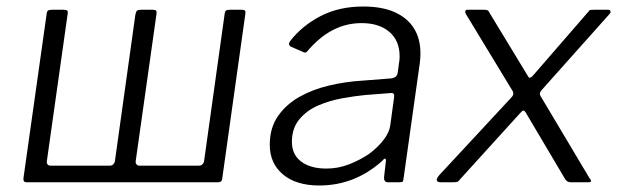

<svg xmlns="http://www.w3.org/2000/svg" viewBox="-20 -560 1902 590"><path d="M722 -530Q730 -530 732.5 -527.5Q735 -525 734 -518L663 -12Q662 0 651 0H61Q51 0 52 -12L123 -515Q124 -525 127.5 -527.5Q131 -530 140 -530H176Q184 -530 186.5 -527.5Q189 -525 188 -518L124 -65Q123 -59 126 -55Q129 -51 135 -51H318Q324 -51 328 -55Q332 -59 333 -64L396 -515Q398 -525 401.5 -527.5Q405 -530 413 -530H449Q457 -530 459.5 -527.5Q462 -525 461 -518L397 -65Q396 -59 399.5 -55Q403 -51 408 -51H591Q598 -51 602 -55Q606 -59 607 -64L670 -515Q671 -525 674.5 -527.5Q678 -530 687 -530Z M1154 -65Q1111 -27 1063 -8.5Q1015 10 961 10Q890 10 849.5 -24Q809 -58 809 -115Q809 -167 834 -203Q859 -239 899.5 -262Q940 -285 990.5 -297Q1041 -309 1091 -312L1181 -319Q1200 -321 1202 -336L1206 -365Q1207 -370 1207.5 -376Q1208 -382 1208 -387Q1208 -435 1176.5 -462Q1145 -489 1091 -489Q1044 -489 1002.5 -467.5Q961 -446 924 -402Q921 -399 918.5 -398.5Q916 -398 912 -400L873 -417Q870 -419 868.5 -422.5Q867 -426 871 -433Q908 -481 965 -510.5Q1022 -540 1096 -540Q1154 -540 1193 -522.5Q1232 -505 1252 -473Q1272 -441 1272 -396Q1272 -389 1271.5 -381.5Q1271 -374 1270 -366L1220 -11Q1219 -3 1217 -1.5Q1215 0 1208 0H1171Q1166 0 1163 -3.5Q1160 -7 1160 -14L1166 -67Q1165 -79 1154 -65ZM1191 -261Q1192 -269 1189.5 -272Q1187 -275 1180 -274L1102 -268Q1071 -265 1032 -258Q993 -251 958 -236Q923 -221 900 -193.5Q877 -166 877 -124Q877 -85 905.5 -63.5Q934 -42 983 -42Q1019 -42 1052.5 -55Q1086 -68 1114 -87Q1142 -108 1159 -130.5Q1176 -153 1179 -173Z M1790 -15Q1797 -6 1796 -3Q1795 0 1788 0H1733Q1727 0 1723 -3Q1719 -6 1717 -9L1595 -215Q1591 -221 1587.5 -220Q1584 -219 1578 -212L1391 -6Q1389 -2 1384 -1Q1379 0 1373 0H1333Q1325 0 1322.5 -5Q1320 -10 1330 -22L1550 -259Q1556 -265 1557 -269.5Q1558 -274 1556 -279L1411 -518Q1409 -523 1410 -526.5Q1411 -530 1418 -530H1469Q1476 -530 1479.5 -527.5Q1483 -525 1484 -521L1603 -325Q1605 -320 1609.5 -321.5Q1614 -323 1618 -328L1788 -524Q1791 -529 1794.5 -529.5Q1798 -530 1805 -530H1848Q1855 -530 1856 -525.5Q1857 -521 1853 -517L1646 -285Q1641 -280 1639.5 -275Q1638 -270 1641 -265L1790 -15Z"/></svg>

Font: Libre Franklin Light
Style: Italic
Weight: 300
Italic angle: -8°
Designer: Pablo Impallari, Rodrigo Fuenzalida, Nhung Nguyen
Foundry: Impallari Type
Version: Version 3.000